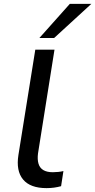

<svg xmlns="http://www.w3.org/2000/svg" viewBox="-20 -961 491 990"><path d="M220 9Q136 9 99 -35.5Q62 -80 75 -162L162 -705H261L176 -170Q172 -139 178.5 -117Q185 -95 203.5 -84Q222 -73 252 -73Q266 -73 280.5 -74.5Q295 -76 307 -79L295 -1Q277 4 258.5 6.5Q240 9 220 9ZM183 -765 340 -941H451L259 -765Z"/></svg>

Font: Nunito Sans 10pt SemiExpanded Medium
Style: Italic
Weight: 500
Width: 6
Italic angle: -9°
Designer: Vernon Adams
Foundry: Vernon Adams
Version: Version 3.101;gftools[0.9.27]